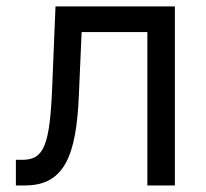

<svg xmlns="http://www.w3.org/2000/svg" viewBox="-20 -565 629 585"><path d="M28.4 0H56.8C177.6 0 212.4 -93.8 220.2 -272.7L228.7 -467.3H429V0H512.8V-545.5H149.1L139.2 -304C132.1 -120.7 113.6 -78.1 48.3 -78.1H28.4Z"/></svg>

Font: Magic Ui Pro
Style: Regular
Weight: 400
Designer: Stefan Endress, Andreas Faust
Version: Version 1.000;FEAKit 1.0